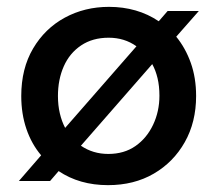

<svg xmlns="http://www.w3.org/2000/svg" viewBox="-20 -528 632 560"><path d="M295 12Q212 12 151 -29L126 0H35L100 -75Q72 -108 57 -152Q42 -196 42 -248Q42 -328 76.5 -386.5Q111 -445 169 -476.5Q227 -508 298 -508Q339 -508 375.5 -497.5Q412 -487 443 -466L469 -496H560L494 -421Q521 -388 536.5 -344.5Q552 -301 552 -248Q552 -172 519 -113.5Q486 -55 428.5 -21.5Q371 12 295 12ZM296 -79Q342 -79 375 -102Q408 -125 426.5 -164Q445 -203 445 -249Q445 -277 439.5 -300Q434 -323 424 -341L216 -103Q251 -79 296 -79ZM170 -155 378 -393Q343 -418 297 -418Q250 -418 216.5 -395.5Q183 -373 166 -334.5Q149 -296 149 -248Q149 -221 154.5 -197.5Q160 -174 170 -155Z"/></svg>

Font: Rethink Sans Medium
Style: Regular
Weight: 500
Designer: The Rethink Sans project authors (Hans Thiessen). DM Sans designed by Colophon Foundry.
Foundry: Rethink Communications LLC
Version: Version 1.001